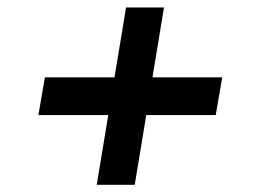

<svg xmlns="http://www.w3.org/2000/svg" viewBox="-20 -551 709 526"><path d="M245 -44.7H349.1L380.7 -235.8H571L588.8 -339.1H397.7L429.3 -530.5H325.3L293.7 -339.1H103L85.2 -235.8H276.6Z"/></svg>

Font: Magic Ui Pro Semi Bold
Style: Italic
Weight: 600
Italic angle: -9.39999°
Designer: Stefan Endress, Andreas Faust
Version: Version 1.000;FEAKit 1.0